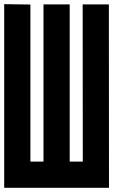

<svg xmlns="http://www.w3.org/2000/svg" viewBox="-20 -1021 540 916"><path d="M500 -125 499.4 -1000H374.4L375 -250H312.5V-1000H187.5V-250H125V-999.4L0 -1001.2V-125Z"/></svg>

Font: Amiga Topaz Unicode Rus
Style: Regular
Weight: 400
Designer: dMG of Trueschool and Divine Stylers
Foundry: dMG of Trueschool and Divine Stylers
Version: Version 1.1